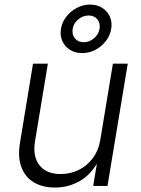

<svg xmlns="http://www.w3.org/2000/svg" viewBox="-20 -825 624 852"><path d="M224.1 7.3Q169.4 7.3 130.6 -15.6Q91.8 -38.6 75 -83.3Q58.1 -127.9 68.8 -192.4L126.5 -542.5H192.4L135.3 -197.3Q124.5 -130.4 155.3 -91.6Q186 -52.7 249 -52.7Q292 -52.7 329.1 -70.8Q366.2 -88.9 391.8 -123.3Q417.5 -157.7 425.3 -205.6L481 -542.5H546.9L457 0H393.6L414.6 -127H425.3Q390.6 -55.2 337.9 -23.9Q285.2 7.3 224.1 7.3ZM344.2 -589.4Q313.5 -589.4 290.5 -603.8Q267.6 -618.2 256.6 -642.8Q245.6 -667.5 250.5 -697.3Q255.4 -727.1 274.7 -751.5Q293.9 -775.9 321.5 -790.3Q349.1 -804.7 379.9 -804.7Q411.1 -804.7 433.8 -790Q456.5 -775.4 467.5 -751.2Q478.5 -727.1 473.6 -697.3Q468.8 -667.5 449.7 -642.8Q430.7 -618.2 403.1 -603.8Q375.5 -589.4 344.2 -589.4ZM351.1 -637.7Q376 -637.7 397 -655Q418 -672.4 421.9 -697.8Q425.8 -722.7 411.9 -739.5Q397.9 -756.3 373.5 -756.3Q348.6 -756.3 327.6 -739.3Q306.6 -722.2 302.7 -697.3Q298.3 -672.9 312 -655.3Q325.7 -637.7 351.1 -637.7Z"/></svg>

Font: Inter 16pt Light
Style: Italic
Weight: 300
Italic angle: -9.3988°
Version: Version 4.001;git-66647c0bb